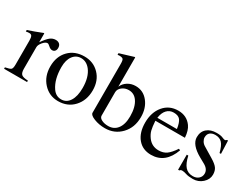

<svg xmlns="http://www.w3.org/2000/svg" viewBox="-56 -1204 2272 1735"><g transform="rotate(30 1080.0 -336.5)"><path d="M160 -458V-366Q198 -420 223.5 -440Q249 -460 280 -460Q306 -460 320.5 -446Q335 -432 335 -407Q335 -386 324.5 -374Q314 -362 296 -362Q277 -362 256 -382Q240 -397 230 -397Q209 -397 184.5 -368Q160 -339 160 -315V-90Q160 -47 177 -32Q194 -17 245 -15V0H5V-15Q53 -24 64.5 -35Q76 -46 76 -84V-334Q76 -367 68.5 -380.5Q61 -394 42 -394Q26 -394 7 -390V-406Q70 -426 155 -460Z M797 -231Q797 -126 734.5 -58Q672 10 572 10Q480 10 418 -57.5Q356 -125 356 -228Q356 -332 418 -396Q480 -460 581 -460Q674 -460 735.5 -396.5Q797 -333 797 -231ZM707 -204Q707 -318 657 -382Q617 -432 562 -432Q510 -432 478 -389.5Q446 -347 446 -273Q446 -145 499 -68Q533 -18 589 -18Q644 -18 675.5 -67.5Q707 -117 707 -204Z M980 -681V-376Q996 -414 1032.5 -437Q1069 -460 1115 -460Q1194 -460 1244.5 -397Q1295 -334 1295 -240Q1295 -130 1228 -60Q1161 10 1061 10Q1000 10 948 -10.5Q896 -31 896 -56V-566Q896 -603 887 -613.5Q878 -624 847 -624Q840 -624 830 -622V-639L860 -648Q962 -679 975 -683ZM980 -318V-74Q980 -51 1008.5 -36.5Q1037 -22 1077 -22Q1136 -22 1170 -65Q1207 -111 1207 -197Q1207 -295 1168 -350Q1135 -397 1079 -397Q1039 -397 1009.5 -373.5Q980 -350 980 -318Z M1735 -164 1751 -157Q1691 10 1542 10Q1454 10 1403 -51.5Q1352 -113 1352 -217Q1352 -324 1409 -392Q1466 -460 1559 -460Q1649 -460 1698 -391Q1727 -351 1732 -277H1424Q1428 -214 1436.5 -181Q1445 -148 1470 -114Q1512 -59 1581 -59Q1630 -59 1663.5 -83Q1697 -107 1735 -164ZM1426 -309H1630Q1621 -372 1600.5 -398Q1580 -424 1532 -424Q1490 -424 1462 -394.5Q1434 -365 1426 -309Z M1927 -301 2031 -238Q2081 -208 2100 -182Q2119 -156 2119 -115Q2119 -65 2077.5 -27.5Q2036 10 1979 10Q1932 10 1906 1Q1879 -8 1860 -8Q1843 -8 1836 4H1823V-153H1839Q1855 -80 1885 -46Q1915 -12 1966 -12Q2003 -12 2026 -33Q2049 -54 2049 -86Q2049 -132 1996 -161L1942 -191Q1822 -258 1822 -336Q1822 -394 1859.5 -426.5Q1897 -459 1960 -459Q2004 -459 2027 -448Q2045 -440 2055 -440Q2062 -440 2071 -450H2082L2087 -314H2072Q2055 -382 2029.5 -409.5Q2004 -437 1959 -437Q1925 -437 1904.5 -420Q1884 -403 1884 -369Q1884 -352 1895.5 -332.5Q1907 -313 1927 -301Z"/></g></svg>

Font: STIX Math
Style: Regular
Weight: 400
Designer: MicroPress Inc., with final additions and corrections provided by Coen Hoffman, Elsevier (retired)
Version: Version 1.1.1